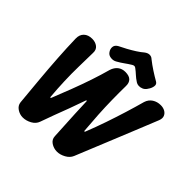

<svg xmlns="http://www.w3.org/2000/svg" viewBox="-219 -1058 1258 1258"><g transform="rotate(45 410.0 -429.5)"><path d="M170 10Q142 10 117.5 -6.5Q93 -23 90 -50Q81 -145 72.5 -240Q64 -335 58 -426.5Q52 -518 50 -601Q49 -636 70 -656.5Q91 -677 128 -677Q158 -677 178.5 -661Q199 -645 197 -614Q196 -552 194.5 -486Q193 -420 195.5 -352Q198 -284 204 -214Q204 -210 207 -210Q210 -210 212 -214Q240 -284 266 -352Q292 -420 314 -485.5Q336 -551 353 -613Q363 -644 384 -660.5Q405 -677 435 -677Q471 -677 487.5 -660.5Q504 -644 503 -613Q502 -551 503 -485.5Q504 -420 508 -352.5Q512 -285 518 -215Q518 -211 521 -211Q524 -211 526 -215Q554 -286 578 -356Q602 -426 623 -494Q644 -562 661 -624Q671 -655 696 -671Q721 -687 753 -687Q776 -687 793 -677.5Q810 -668 817 -651Q824 -634 815 -610Q790 -547 762 -479Q734 -411 705 -339Q676 -267 646 -194.5Q616 -122 587 -50Q576 -23 546 -6.5Q516 10 487 10Q457 10 432 -6.5Q407 -23 406 -52Q404 -96 401 -146Q398 -196 395.5 -250.5Q393 -305 391 -361Q391 -365 389 -365Q387 -365 384 -361Q365 -305 344.5 -250.5Q324 -196 305 -146Q286 -96 271 -52Q261 -23 231 -6.5Q201 10 170 10ZM622 -774Q639 -764 635 -742.5Q631 -721 617 -703L616 -701Q606 -686 590.5 -679.5Q575 -673 560.5 -674Q546 -675 536 -682Q513 -697 497 -712Q481 -727 462 -741Q450 -751 434 -741Q411 -727 390.5 -712Q370 -697 343 -682Q325 -672 303 -675Q281 -678 271 -693L270 -694Q257 -712 259 -732Q261 -752 283 -764Q306 -775 334.5 -790.5Q363 -806 389.5 -823Q416 -840 433 -855Q451 -869 468 -869Q485 -869 497 -857Q526 -834 559 -812.5Q592 -791 622 -774Z"/></g></svg>

Font: Winky Sans SemiBold
Style: Italic
Weight: 600
Italic angle: -8.97852°
Designer: Simon Atzbach
Foundry: typofactur
Version: Version 1.205